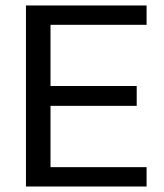

<svg xmlns="http://www.w3.org/2000/svg" viewBox="-20 -678 597 698"><path d="M512.9 0V-70.3H163.6V-293.2H477V-365.3H163.6V-587.8H512.9V-658.1H74.4V0Z"/></svg>

Font: Arad
Style: Regular
Weight: 400
Designer: Mohammad Darvishi
Version: Version 1.010;September 21, 2024;FontCreator 15.0.0.2992 64-